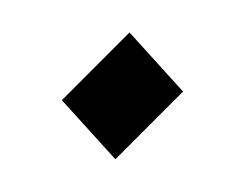

<svg xmlns="http://www.w3.org/2000/svg" viewBox="-34 -175 299 232"><g transform="rotate(-10 115.0 -59.0)"><path d="M187 -51.8 92.3 14.6 41 -66.9 135.7 -133.3Z"/></g></svg>

Font: Fondamento
Style: Regular
Weight: 400
Version: Version 1.000